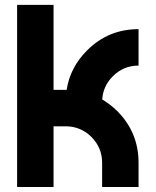

<svg xmlns="http://www.w3.org/2000/svg" viewBox="-20 -752 626 772"><path d="M195.3 -244.1V0H48.8V-732.4H195.3V-390.6H248Q261.7 -481 330.1 -549.3Q415.5 -634.8 537.1 -634.8V-488.3Q476.6 -488.3 433.6 -445.3Q394.5 -406.2 391.1 -352.1Q423.3 -333 451.7 -305.2Q537.1 -219.2 537.1 -97.7V0H390.6V-97.7Q390.6 -158.2 347.7 -201.2Q304.7 -244.1 244.1 -244.1Z"/></svg>

Font: Audex
Style: Regular
Weight: 400
Designer: GGBotNet
Foundry: GGBotNet
Version: 1.00